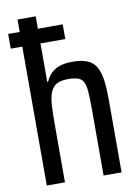

<svg xmlns="http://www.w3.org/2000/svg" viewBox="-101 -937 781 1082"><g transform="rotate(-10 289.0 -396.0)"><path d="M11 -716V-800H323V-716ZM77 79V-871H181V-496H186Q198 -524 218.5 -544Q239 -564 269 -573.5Q299 -583 340 -583Q394 -583 427 -568.5Q460 -554 476.5 -523Q493 -492 499 -446.5Q505 -401 505 -335V79H402V-300Q402 -364 399 -401.5Q396 -439 385.5 -458.5Q375 -478 353 -484.5Q331 -491 297 -491Q253 -491 230 -476Q207 -461 196.5 -431.5Q186 -402 183.5 -359Q181 -316 181 -262V79Z"/></g></svg>

Font: Farlight84_Sys_V01
Style: Regular
Weight: 400
Designer: Ryoko NISHIZUKA  (kana, bopomofo & ideographs); Paul D. Hunt (Latin, Greek & Cyrillic); Sandoll Communications , Soo-you
Foundry: Adobe
Version: Version 2.004;October 29, 2024;FontCreator 14.0.0.2814 64-bi